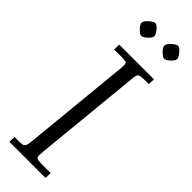

<svg xmlns="http://www.w3.org/2000/svg" viewBox="-285 -864 875 875"><g transform="rotate(45 152.5 -426.5)"><path d="M21 0 22 -32H43.9Q75 -32 79.6 -36.6Q84.2 -41.3 86.7 -46.9Q90.1 -55.2 92 -77.9L143.1 -595.9Q144 -604 144 -616.5Q144 -628.9 137.5 -632Q130.9 -635 107.9 -635H61L62 -667H285.9L283.9 -635Q270.8 -635 262 -635Q253.2 -635 246.3 -634.6Q239.5 -634.3 236.9 -634Q234.4 -633.8 230 -632.7Q225.6 -631.6 224.4 -630.5Q223.1 -629.4 220.6 -627Q218 -624.5 217.4 -622.3Q216.8 -620.1 215.6 -616Q214.4 -611.8 214 -607.9Q213.6 -604 212.9 -597.9L162.1 -82Q159.9 -57.4 159.9 -53.6Q159.9 -49.8 160.4 -46.1Q160.9 -42.5 163.3 -39.6Q165.8 -36.6 168.6 -35.3Q171.4 -33.9 178.5 -33.2Q187.5 -32 212.9 -32H254.9L253.9 0ZM104.6 -765.9Q95 -765.9 79 -782.2Q63 -798.6 63 -809.6Q63 -820.6 80.8 -836.7Q98.6 -852.8 109 -852.8Q119.4 -852.8 133.7 -835.2Q147.9 -817.6 147.9 -807Q147.9 -796.4 131.1 -781.1Q114.3 -765.9 104.6 -765.9ZM251.8 -765.9Q242.2 -765.9 226.2 -782.2Q210.2 -798.6 210.2 -809.6Q210.2 -820.6 227.7 -836.7Q245.1 -852.8 255.4 -852.8Q265.6 -852.8 280.4 -835.1Q295.2 -817.4 295.2 -806.9Q295.2 -796.4 278.3 -781.1Q261.5 -765.9 251.8 -765.9Z"/></g></svg>

Font: Linden Hill
Style: Italic
Weight: 400
Italic angle: -5.60001°
Version: Version 1.201